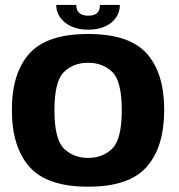

<svg xmlns="http://www.w3.org/2000/svg" viewBox="-20 -734 708 760"><path d="M329 5Q491.5 5 560.8 -73.8Q630 -152.5 630 -299Q630 -445 560.8 -522.2Q491.5 -599.5 329 -599.5Q166 -599.5 96.5 -522.2Q27 -445 27 -299Q27 -152.5 96.5 -73.8Q166 5 329 5ZM329 -109Q270.5 -109 233 -146Q195.5 -183 195.5 -298Q195.5 -412.5 233 -449Q270.5 -485.5 329 -485.5Q387 -485.5 424.5 -449Q462 -412.5 462 -298Q462 -183 424.5 -146Q387 -109 329 -109ZM328.5 -616.5Q368.5 -616.5 396.8 -629.8Q425 -643 439.8 -665.2Q454.5 -687.5 454.5 -714.5H375.5Q375.5 -701 371 -691.5Q366.5 -682 356.2 -677Q346 -672 328.5 -672Q313 -672 302.5 -677Q292 -682 287 -691.5Q282 -701 282 -714.5H202.5Q202.5 -687.5 218 -665.2Q233.5 -643 261.8 -629.8Q290 -616.5 328.5 -616.5Z"/></svg>

Font: Anybody UltraCondensed Thin
Style: Bold
Weight: 700
Version: Version 1.111